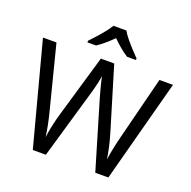

<svg xmlns="http://www.w3.org/2000/svg" viewBox="-159 -1100 1248 1256"><g transform="rotate(20 465.0 -472.0)"><path d="M917 -714 727 0H636L497 -468Q489 -497 481 -526Q473 -555 468 -577.5Q463 -600 461 -609Q460 -596 450.5 -553.5Q441 -511 427 -465L292 0H201L12 -714H106L217 -278Q229 -232 237.5 -189Q246 -146 251 -108Q256 -147 266 -193Q276 -239 289 -283L415 -714H508L639 -280Q653 -234 663 -188.5Q673 -143 678 -108Q683 -145 692 -188.5Q701 -232 713 -279L823 -714ZM509 -944Q521 -922 543.5 -894.5Q566 -867 590.5 -840.5Q615 -814 634 -795V-784H572Q546 -800 518 -823.5Q490 -847 463 -874Q436 -847 409 -824Q382 -801 356 -784H296V-795Q315 -815 338.5 -841Q362 -867 384 -894.5Q406 -922 419 -944Z"/></g></svg>

Font: Noto Sans Syloti Nagri
Style: Regular
Weight: 400
Designer: Monotype Design Team
Foundry: Monotype Imaging Inc.
Version: Version 2.003; ttfautohint (v1.8.4.7-5d5b)